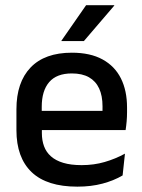

<svg xmlns="http://www.w3.org/2000/svg" viewBox="-20 -704 546 736"><path d="M276.5 11.5Q159.5 11.5 101.2 -44.2Q43 -100 43 -205V-285Q43 -388.5 97.2 -445.2Q151.5 -502 255.5 -502Q326 -502 373 -476.2Q420 -450.5 443.5 -403.5Q467 -356.5 467 -292V-273.5Q467 -256.5 465.5 -239Q464 -221.5 461.5 -205.5H371.5Q372.5 -231.5 372.8 -254.5Q373 -277.5 373 -296.5Q373 -337 360 -365Q347 -393 321 -407.8Q295 -422.5 255.5 -422.5Q197 -422.5 168.5 -389.2Q140 -356 140 -294.5V-248.5L140.5 -237V-193.5Q140.5 -166 148.8 -143.5Q157 -121 175.2 -104.8Q193.5 -88.5 222.5 -79.8Q251.5 -71 293 -71Q340 -71 381.2 -83Q422.5 -95 459 -115L450 -31.5Q417 -12 373.2 -0.2Q329.5 11.5 276.5 11.5ZM441.5 -205.5H95V-279H441.5ZM215.5 -548 310 -684H418V-682.5L301.5 -546.5H215.5Z"/></svg>

Font: Anek Devanagari Medium Medium
Style: Regular
Weight: 500
Version: Version 1.003